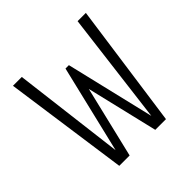

<svg xmlns="http://www.w3.org/2000/svg" viewBox="-170 -804 954 954"><g transform="rotate(-45 307.0 -327.5)"><path d="M471.2 0H396L306.2 -377L215.8 0H143.1L50.8 -654.8H112.8L185.1 -67.9L295.9 -530.8H319.8L431.2 -63L504.9 -654.8H563Z"/></g></svg>

Font: IntelOne Mono Light
Style: Regular
Weight: 300
Designer: Fred Shallcrass
Foundry: Frere-Jones Type LLC
Version: Version 1.200;hotconv 1.1.0;makeotfexe 2.6.0;FJTRelease1.2